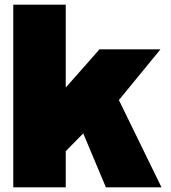

<svg xmlns="http://www.w3.org/2000/svg" viewBox="-20 -805 736 825"><path d="M37 0H262.5V-243L250.5 -143L372.5 -267.5L326 -259.5L435 0H674L485.5 -386L472 -352L669.5 -593H407.5L218.5 -379L262.5 -347.5V-785H37Z"/></svg>

Font: Anybody UltraCondensed Thin Black
Style: Regular
Weight: 900
Version: Version 1.111